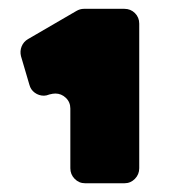

<svg xmlns="http://www.w3.org/2000/svg" viewBox="-20 -690 390 437"><path d="M296.9 -636.2V-307.1Q296.9 -293 287.1 -283Q277.3 -272.9 263.2 -272.9H173.8Q159.7 -272.9 149.9 -283Q140.1 -293 140.1 -307.1V-442.9Q140.1 -457.5 129.9 -467.3Q119.6 -477.1 106 -477.1Q100.6 -477.1 92.8 -475.1Q85.4 -472.2 80.1 -472.2Q68.4 -472.2 59.1 -479Q49.8 -485.8 46.9 -497.1L27.8 -562Q24.9 -573.7 29.3 -584.5Q33.7 -595.2 43.9 -601.1L153.8 -665Q162.1 -669.9 170.9 -669.9H263.2Q277.3 -669.9 287.1 -660.2Q296.9 -650.4 296.9 -636.2Z"/></svg>

Font: Don José
Style: Regular
Weight: 900
Designer: Cristian Tournier
Version: Version 1.000